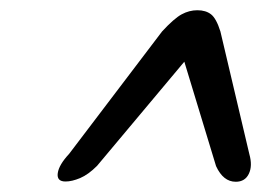

<svg xmlns="http://www.w3.org/2000/svg" viewBox="-20 -734 510 375"><path d="M467 -433Q473.5 -410 466 -394.5Q458.5 -379 440.5 -379Q416 -379 402 -409.5L340 -613.5L169.5 -410Q152.5 -393 136.5 -386.2Q120.5 -379.5 108 -379.5Q90.5 -379.5 92.8 -395.8Q95 -412 115 -433.5L296.5 -672.5Q320 -698 334.8 -706Q349.5 -714 365.5 -714Q382 -714 392.2 -706Q402.5 -698 410.5 -672.5Z"/></svg>

Font: Fraunces 9pt SemiBold
Style: Italic
Weight: 600
Italic angle: -16°
Version: Version 1.000;[b76b70a41]